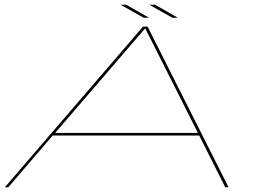

<svg xmlns="http://www.w3.org/2000/svg" viewBox="-20 -791 1105 811"><path d="M0.5 0 584 -678.5H603.5L945.5 0H931.5L821.5 -218.5H202.5L15 0ZM213 -229.5H816L593.5 -671H593ZM708.5 -716 610.5 -771H634.5L731.5 -716ZM587 -716 489 -771H513L610 -716Z"/></svg>

Font: Anybody UltraExpanded Thin
Style: Italic
Weight: 100
Width: 9
Italic angle: -10°
Designer: Tyler Finck
Foundry: Etcetera Type Company
Version: Version 1.010; ttfautohint (v1.8.3) -l 8 -r 50 -G 200 -x 14 